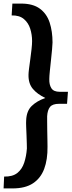

<svg xmlns="http://www.w3.org/2000/svg" viewBox="-39 -780 404 1071"><path d="M-19 271 -16 205Q31 206 57.5 185Q84 164 96 127.5Q108 91 111 48Q111 41 110.5 21Q110 1 109 -24.5Q108 -50 107 -73Q106 -96 107 -109Q109 -161 138 -189Q167 -217 213 -233V-234Q170 -254 144.5 -284Q119 -314 120 -363Q120 -374 123 -397.5Q126 -421 130 -450Q134 -479 137 -506Q140 -533 140 -551Q140 -587 129.5 -620Q119 -653 94 -674Q69 -695 26 -694L30 -760Q42 -760 54.5 -760Q67 -760 79 -760Q145 -760 183.5 -731.5Q222 -703 238 -654Q254 -605 254 -543Q254 -532 251.5 -505Q249 -478 245.5 -445.5Q242 -413 239 -383.5Q236 -354 236 -339Q235 -308 247.5 -288Q260 -268 294 -268H340L335 -201H291Q254 -201 240 -183.5Q226 -166 224 -132Q224 -128 224 -106Q224 -84 224.5 -55Q225 -26 225.5 0Q226 26 226 38Q227 110 207.5 162Q188 214 145 242.5Q102 271 31 271Q18 271 6 271Q-6 271 -19 271Z"/></svg>

Font: Lora
Style: Italic
Weight: 400
Italic angle: -3°
Designer: Olga Karpushina, Alexei Vanyashin (Cyrillic)
Foundry: Cyreal
Version: Version 3.008